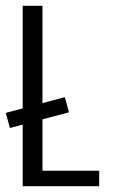

<svg xmlns="http://www.w3.org/2000/svg" viewBox="-37 -640 405 660"><path d="M41 -620H109V-53H304V0H41ZM-3 -200 -17 -252 186 -306 200 -254Z"/></svg>

Font: Smooch Sans Thin Medium
Style: Regular
Weight: 500
Version: Version 1.010